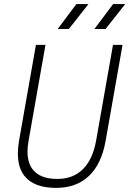

<svg xmlns="http://www.w3.org/2000/svg" viewBox="-20 -914 636 944"><path d="M255.9 9.8Q146.5 9.8 100.1 -49.3Q67.9 -90.3 67.9 -158.7Q67.9 -188 73.7 -222.7L156.7 -693.4H203.6L120.6 -222.7Q115.2 -193.4 115.2 -168.5Q115.2 -114.7 140.1 -82Q176.3 -34.2 261.7 -34.2Q338.9 -34.2 387.5 -82Q436 -129.9 452.6 -222.7L535.6 -693.4H582.5L499.5 -222.7Q479.5 -107.9 417.5 -49.1Q355.5 9.8 255.9 9.8ZM263.7 -771.5 355.5 -894H415L318.4 -771.5ZM444.3 -771.5 536.1 -894H595.7L499 -771.5Z"/></svg>

Font: CaskaydiaCove NFP ExtraLight
Style: Italic
Weight: 200
Italic angle: -10°
Designer: Aaron Bell
Foundry: Saja Typeworks
Version: Version 2111.001; VTT 6.35;Nerd Fonts 3.1.1